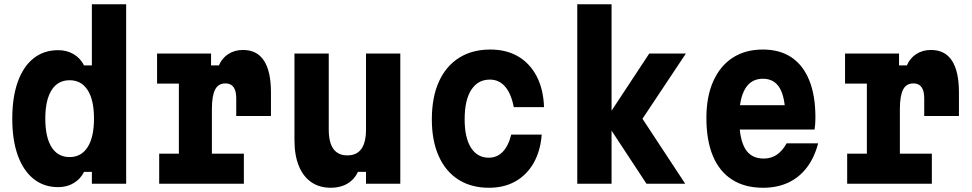

<svg xmlns="http://www.w3.org/2000/svg" viewBox="-20 -868 4590 907"><path d="M255 16Q187 16 138.5 -23Q90 -62 64 -134Q38 -206 38 -307Q38 -409 64 -481.5Q90 -554 138.5 -592.5Q187 -631 255 -631Q296 -631 328 -612Q360 -593 377 -559H414V-848H576V0H414V-56H377Q360 -22 328 -3Q296 16 255 16ZM309 -126Q364 -126 394 -173Q424 -220 424 -308Q424 -396 394 -442.5Q364 -489 309 -489Q253 -489 223.5 -442Q194 -395 194 -308Q194 -220 223.5 -173Q253 -126 309 -126Z M722 -615H977V-559H1014Q1029 -594 1059 -613Q1089 -632 1128 -632Q1194 -632 1227 -581.5Q1260 -531 1260 -431V-320H1096V-404Q1096 -474 1045 -474Q1011 -474 996 -444.5Q981 -415 981 -353V-142H1132V0H732V-142H825V-473H722Z M1871 -615V0H1709V-56H1671Q1654 -20 1621 -0.5Q1588 19 1543 19Q1489 19 1450.5 -7.5Q1412 -34 1391.5 -84.5Q1371 -135 1371 -207V-615H1533V-256Q1533 -195 1555 -164.5Q1577 -134 1621 -134Q1665 -134 1687 -164.5Q1709 -195 1709 -256V-615Z M2290 19Q2206 19 2145.5 -19.5Q2085 -58 2052.5 -130.5Q2020 -203 2020 -304Q2020 -408 2053 -481.5Q2086 -555 2148 -594.5Q2210 -634 2296 -634Q2372 -634 2427.5 -601.5Q2483 -569 2515 -508Q2547 -447 2550 -362H2407Q2395 -425 2366.5 -458.5Q2338 -492 2294 -492Q2238 -492 2206.5 -444Q2175 -396 2175 -304Q2175 -217 2205 -170Q2235 -123 2289 -123Q2328 -123 2355 -151Q2382 -179 2395 -232H2539Q2533 -154 2500.5 -97.5Q2468 -41 2414.5 -11Q2361 19 2290 19Z M3034 0 2838 -298 3047 -615H3220L3015 -307L3217 0ZM2707 0V-848H2869V0Z M3441 -371H3746L3690 -313Q3690 -406 3664 -451Q3638 -496 3584 -496Q3528 -496 3500 -448.5Q3472 -401 3472 -311Q3472 -214 3499.5 -166.5Q3527 -119 3588 -119Q3623 -119 3649.5 -137Q3676 -155 3696 -191H3845Q3827 -123 3791 -76Q3755 -29 3703 -5Q3651 19 3585 19Q3499 19 3439 -19Q3379 -57 3348 -130.5Q3317 -204 3317 -311Q3317 -412 3349.5 -484.5Q3382 -557 3441.5 -595.5Q3501 -634 3584 -634Q3664 -634 3719 -597Q3774 -560 3803 -488.5Q3832 -417 3832 -313Q3832 -296 3831 -283Q3830 -270 3828 -256H3441Z M3972 -615H4227V-559H4264Q4279 -594 4309 -613Q4339 -632 4378 -632Q4444 -632 4477 -581.5Q4510 -531 4510 -431V-320H4346V-404Q4346 -474 4295 -474Q4261 -474 4246 -444.5Q4231 -415 4231 -353V-142H4382V0H3982V-142H4075V-473H3972Z"/></svg>

Font: Martian Mono SemiCondensed
Style: Bold
Weight: 700
Width: 4
Designer: Roman Shamin
Foundry: Evil Martians
Version: Version 1.000